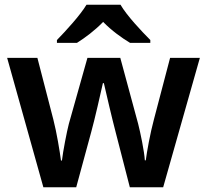

<svg xmlns="http://www.w3.org/2000/svg" viewBox="-20 -786 870 806"><path d="M486 -766H343C316 -721 256 -656 219 -618V-606H303C338 -628 378 -658 413 -694C448 -658 491 -627 526 -606H611V-618C574 -655 512 -721 486 -766ZM465 -233 525 0H665L819 -543H694L626 -284C611 -229 596 -146 592 -113H588C586 -150 569 -231 560 -266L485 -543H347L269 -266C261 -236 244 -148 240 -112H236C231 -150 218 -230 204 -284L137 -543H10L162 0H300L363 -232C377 -282 404 -401 412 -437H416C424 -401 452 -282 465 -233Z"/></svg>

Font: Noto Sans Arabic UI SmBd
Style: Regular
Weight: 600
Designer: Monotype Design Team, Nadine Chahine and Nizar Qandah
Foundry: Monotype Imaging Inc.
Version: Version 2.010